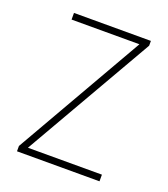

<svg xmlns="http://www.w3.org/2000/svg" viewBox="-104 -603 592 678"><g transform="rotate(20 191.5 -264.0)"><path d="M347 0H37V-20L314 -503H59V-528H348V-510L69 -25H347Z"/></g></svg>

Font: Noto Sans Khmer UI SemiCondensed Thin
Style: Regular
Weight: 100
Width: 4
Designer: Danh Hong and the Monotype Design Team
Foundry: Monotype Imaging Inc.
Version: Version 2.002; ttfautohint (v1.8.4.7-5d5b)